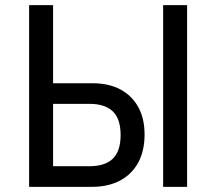

<svg xmlns="http://www.w3.org/2000/svg" viewBox="-20 -725 839 745"><path d="M93 0V-705H186V-402H339Q402 -402 447 -378Q492 -354 516.5 -309.5Q541 -265 541 -203Q541 -140 516.5 -94.5Q492 -49 446 -24.5Q400 0 337 0ZM186 -80H326Q388 -80 418 -109.5Q448 -139 448 -201Q448 -264 417.5 -293Q387 -322 328 -322H186ZM613 0V-705H706V0Z"/></svg>

Font: Nunito Sans 7pt Condensed Medium
Style: Regular
Weight: 500
Width: 3
Designer: Vernon Adams
Foundry: Vernon Adams
Version: Version 3.101;gftools[0.9.27]